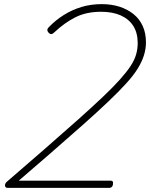

<svg xmlns="http://www.w3.org/2000/svg" viewBox="-20 -910 727 930"><path d="M18 0Q9 0 6 -5Q3 -10 4.5 -16Q6 -22 10 -27L196 -188Q290 -270 359.5 -332Q429 -394 479 -441.5Q529 -489 561.5 -525.5Q594 -562 613 -591Q632 -620 639.5 -647Q647 -674 647 -701Q647 -751 625.5 -784.5Q604 -818 564.5 -835.5Q525 -853 470 -853Q398 -853 345.5 -826.5Q293 -800 245 -755Q236 -746 229.5 -745Q223 -744 216 -751Q208 -760 209.5 -767Q211 -774 219 -781Q249 -812 288.5 -837Q328 -862 374 -876Q420 -890 473 -890Q520 -890 559 -877.5Q598 -865 627 -841.5Q656 -818 671.5 -783.5Q687 -749 687 -705Q687 -674 677.5 -643Q668 -612 647.5 -578.5Q627 -545 591 -505.5Q555 -466 503.5 -417Q452 -368 380.5 -304.5Q309 -241 217 -161L71 -35H515Q522 -35 525.5 -31.5Q529 -28 527 -16Q526 -8 521 -4Q516 0 510 0Z"/></svg>

Font: Playwrite IS Thin
Style: Regular
Weight: 250
Designer: Veronika Burian, José Scaglione
Foundry: TypeTogether
Version: Version 1.002